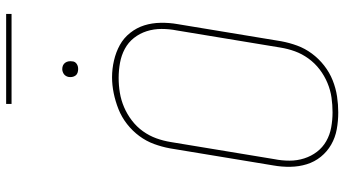

<svg xmlns="http://www.w3.org/2000/svg" viewBox="-274 -866 1147 640"><g transform="rotate(-90 300.0 -545.5)"><path d="M246 8Q217 8 189.5 3Q162 -2 138.5 -15.5Q115 -29 98 -50Q81 -71 73 -97Q65 -123 64.5 -151.5Q64 -180 69 -208L126 -553Q131 -580 140.5 -606Q150 -632 167 -655Q184 -678 207 -696Q230 -714 256.5 -724.5Q283 -735 310 -740.5Q337 -746 363 -746Q391 -746 419 -739.5Q447 -733 470.5 -720Q494 -707 511 -685.5Q528 -664 536 -638.5Q544 -613 544.5 -584Q545 -555 540 -527L483 -182Q478 -155 468.5 -129Q459 -103 442 -80Q425 -57 402 -39Q379 -21 352.5 -10.5Q326 0 299 4Q272 8 246 8ZM246 -11Q271 -11 295.5 -14.5Q320 -18 344 -28Q368 -38 389 -54Q410 -70 425.5 -91.5Q441 -113 449.5 -136.5Q458 -160 462 -185L519 -530Q524 -555 524 -581Q524 -607 516.5 -630.5Q509 -654 494 -673Q479 -692 457.5 -703.5Q436 -715 411 -719.5Q386 -724 361 -724Q336 -724 311.5 -720Q287 -716 263.5 -706Q240 -696 219 -680Q198 -664 183 -643Q168 -622 159.5 -598.5Q151 -575 147 -550L90 -205Q85 -180 85 -154.5Q85 -129 92.5 -105.5Q100 -82 114.5 -63Q129 -44 150 -32Q171 -20 196 -15.5Q221 -11 246 -11ZM390 -859Q384 -859 378 -861Q372 -863 368.5 -868Q365 -873 364 -879Q363 -885 364 -891Q365 -896 367.5 -900Q370 -904 373.5 -906.5Q377 -909 381.5 -910.5Q386 -912 390 -912Q397 -912 402.5 -909.5Q408 -907 411.5 -902Q415 -897 416 -891Q417 -885 416 -879Q416 -874 413.5 -870Q411 -866 407 -863.5Q403 -861 399 -860Q395 -859 390 -859ZM274 -1081V-1099H574V-1081Z"/></g></svg>

Font: Iosevka Curly ThExObl
Style: Regular
Weight: 100
Width: 7
Italic angle: -9°
Monospace: yes
Designer: Belleve Invis
Foundry: Belleve Invis
Version: Version 11.1.0; ttfautohint (v1.8.3)